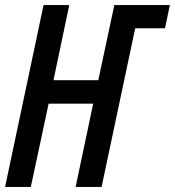

<svg xmlns="http://www.w3.org/2000/svg" viewBox="-21 -734 687 754"><path d="M-1 0H100L170 -327H345L276 0H378L510 -623H627L646 -714H428L365 -419H189L251 -714H150Z"/></svg>

Font: Noto Sans UI Condensed Medium
Style: Italic
Weight: 500
Width: 3
Italic angle: -12°
Designer: Monotype Design Team
Foundry: Monotype Imaging Inc.
Version: Version 1.901